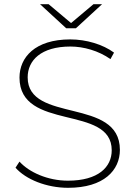

<svg xmlns="http://www.w3.org/2000/svg" viewBox="-20 -892 646 916"><path d="M305 4C476 4 552 -80 552 -177C552 -430 112 -302 112 -523C112 -604 176 -670 316 -670C379 -670 450 -650 507 -610L524 -641C471 -680 392 -704 315 -704C147 -704 73 -618 73 -522C73 -264 513 -395 513 -175C513 -95 449 -30 304 -30C208 -30 119 -70 73 -121L54 -92C103 -36 202 4 305 4ZM467 -872H426L319 -782L212 -872H171L296 -757H342Z"/></svg>

Font: Montserrat-Alt1 ExtLt
Style: Regular
Weight: 200
Designer: Differentunic
Foundry: Differentunic
Version: Version 7.222